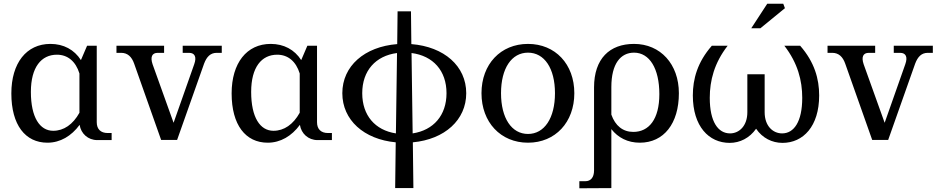

<svg xmlns="http://www.w3.org/2000/svg" viewBox="-20 -752 5046 1032"><path d="M41 -250C41 -80 116 15 235 15C304 15 364 -21 408 -81C415 -34 453 1 503 1H580V-37H559C521 -37 500 -58 500 -95V-506H448L415 -429C379 -485 322 -516 251 -516C122 -516 41 -413 41 -250ZM146 -258C146 -391 202 -458 286 -458C344 -458 387 -422 407 -357V-146C372 -83 323 -49 266 -49C194 -49 146 -121 146 -258Z M701 -410 846 0H932L1077 -410C1091 -447 1111 -468 1145 -468H1172V-506H962V-468H996C1027 -468 1038 -446 1024 -407L913 -92L800 -407C787 -446 797 -468 828 -468H862V-506H606V-468H631C666 -468 688 -447 701 -410Z M1225 -250C1225 -80 1300 15 1419 15C1488 15 1548 -21 1592 -81C1599 -34 1637 1 1687 1H1764V-37H1743C1705 -37 1684 -58 1684 -95V-506H1632L1599 -429C1563 -485 1506 -516 1435 -516C1306 -516 1225 -413 1225 -250ZM1330 -258C1330 -391 1386 -458 1470 -458C1528 -458 1571 -422 1591 -357V-146C1556 -83 1507 -49 1450 -49C1378 -49 1330 -121 1330 -258Z M2117 -691 2115 -515C1939 -501 1820 -397 1820 -251C1820 -107 1936 -3 2107 13L2104 259H2202L2199 13C2370 -3 2486 -107 2486 -251C2486 -397 2367 -501 2191 -515L2189 -691ZM1927 -251C1927 -372 1999 -452 2114 -467L2108 -35C1996 -52 1927 -132 1927 -251ZM2192 -467C2308 -452 2380 -372 2380 -251C2380 -132 2310 -52 2198 -35Z M2818 -32C2730 -32 2673 -117 2673 -251C2673 -385 2730 -469 2818 -469C2906 -469 2963 -385 2963 -251C2963 -117 2906 -32 2818 -32ZM2568 -251C2568 -95 2671 15 2818 15C2965 15 3067 -95 3067 -251C3067 -407 2965 -516 2818 -516C2671 -516 2568 -407 2568 -251Z M3173 -282V164C3173 201 3156 222 3126 222H3094V260L3266 259V-58C3302 -12 3354 15 3419 15C3548 15 3629 -88 3629 -251C3629 -407 3530 -516 3388 -516C3257 -516 3173 -437 3173 -282ZM3266 -136V-284C3266 -410 3316 -469 3388 -469C3471 -469 3524 -384 3524 -246C3524 -111 3468 -43 3384 -43C3328 -43 3287 -76 3266 -136Z M4383 -239C4383 -328 4358 -418 4281 -506H4196C4268 -413 4292 -319 4292 -226C4292 -97 4247 -35 4184 -35C4134 -35 4090 -75 4090 -149V-353H3997V-149C3997 -75 3953 -35 3904 -35C3840 -35 3795 -97 3795 -226C3795 -319 3819 -413 3891 -506H3806C3729 -418 3704 -328 3704 -239C3704 -73 3790 16 3902 16C3957 16 4009 -10 4044 -60C4078 -10 4130 16 4186 16C4297 16 4383 -73 4383 -239ZM4018 -600H4067L4199 -708L4190 -732H4104Z M4523 -410 4668 0H4754L4899 -410C4913 -447 4933 -468 4967 -468H4994V-506H4784V-468H4818C4849 -468 4860 -446 4846 -407L4735 -92L4622 -407C4609 -446 4619 -468 4650 -468H4684V-506H4428V-468H4453C4488 -468 4510 -447 4523 -410Z"/></svg>

Font: LT Superior Serif Medium
Style: Regular
Weight: 500
Designer: Daniel Lyons
Foundry: LyonsType
Version: Version 2.120;FEAKit 1.0